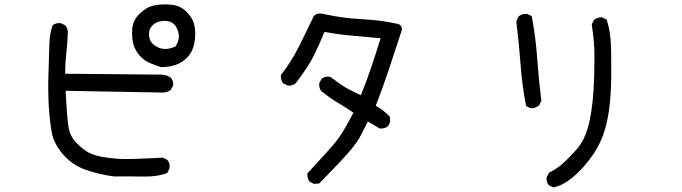

<svg xmlns="http://www.w3.org/2000/svg" viewBox="-20 -773 3040 856"><path d="M489.3 13.7Q424.8 5.9 363.3 -15.6Q301.8 -37.1 260.3 -85.4Q218.8 -133.8 210 -186.5Q201.2 -239.3 197.3 -303.7Q193.4 -368.2 196.3 -452.1Q199.2 -536.1 200.2 -579.6Q201.2 -623 214.8 -660.2Q228.5 -671.9 251 -669.9L270.5 -660.2Q284.2 -644.5 282.2 -623Q280.3 -577.1 275.4 -534.2Q270.5 -491.2 270.5 -444.3L688.5 -440.4Q717.8 -442.4 741.2 -426.8Q753.9 -413.1 752 -391.6L741.2 -372.1Q725.6 -360.4 704.1 -360.4L272.5 -368.2Q278.3 -252.9 285.2 -208Q292 -163.1 324.2 -132.3Q356.4 -101.6 378.9 -90.8Q401.4 -80.1 432.6 -74.2Q463.9 -68.4 506.8 -64.9Q549.8 -61.5 706.1 -70.3L725.6 -60.5Q739.3 -44.9 735.4 -21.5L725.6 -2Q682.6 15.6 611.8 14.2Q541 12.7 489.3 13.7ZM698.2 -473.6Q670.9 -481.4 645.5 -493.2Q620.1 -504.9 601.6 -526.4Q583 -547.9 575.2 -574.2Q567.4 -600.6 569.3 -641.1Q571.3 -681.6 602.5 -711.9Q633.8 -742.2 668 -749Q702.1 -755.9 743.7 -752Q785.2 -748 813.5 -718.8Q841.8 -689.5 847.7 -654.3Q853.5 -619.1 846.7 -581.5Q839.8 -543.9 816.4 -518.6Q793 -493.2 762.2 -483.4Q731.4 -473.6 698.2 -473.6ZM761.7 -565.4Q781.2 -592.8 776.4 -622.1Q771.5 -651.4 754.4 -666.5Q737.3 -681.6 707 -679.7Q676.8 -677.7 659.2 -659.2Q641.6 -640.6 644.5 -613.3Q647.5 -585.9 668.9 -570.8Q690.4 -555.7 712.4 -554.7Q734.4 -553.7 761.7 -565.4Z M1379.9 46.9 1360.4 37.1Q1348.6 21.5 1350.6 0Q1391.6 -44.9 1439.5 -97.2Q1487.3 -149.4 1510.7 -189.5Q1534.2 -229.5 1555.7 -270.5Q1522.5 -293.9 1490.2 -312.5Q1458 -331.1 1413.1 -366.2Q1401.4 -379.9 1403.3 -401.4L1413.1 -420.9Q1428.7 -434.6 1452.1 -430.7Q1501 -393.6 1527.3 -378.9Q1553.7 -364.3 1588.9 -348.6Q1614.3 -411.1 1635.7 -474.6Q1657.2 -538.1 1676.8 -602.5Q1614.3 -608.4 1551.8 -613.8Q1489.3 -619.1 1426.8 -630.9Q1405.3 -579.1 1380.9 -528.3Q1356.4 -477.5 1297.9 -401.4Q1284.2 -389.6 1262.7 -391.6L1242.2 -401.4Q1230.5 -417 1232.4 -438.5Q1278.3 -497.1 1311.5 -563Q1344.7 -628.9 1376 -695.3Q1386.7 -720.7 1430.7 -709Q1510.7 -691.4 1593.8 -687.5Q1676.8 -683.6 1755.9 -666Q1781.2 -655.3 1765.6 -621.1Q1739.3 -540 1712.9 -460.9Q1686.5 -381.8 1655.3 -301.8Q1690.4 -282.2 1717.8 -252.9L1719.7 -229.5L1710 -210Q1694.3 -198.2 1672.9 -200.2L1620.1 -231.4Q1604.5 -202.1 1589.8 -171.9Q1575.2 -141.6 1539.1 -99.1Q1502.9 -56.6 1403.3 44.9Z M2446.3 62.5 2426.8 52.7Q2415 39.1 2417 17.6L2428.7 -3.9Q2458 -17.6 2483.4 -39.1Q2508.8 -60.5 2549.8 -106Q2590.8 -151.4 2608.4 -233.4Q2626 -315.4 2628.9 -430.7Q2631.8 -545.9 2627.9 -585.4Q2624 -625 2618.2 -664.1L2627.9 -683.6Q2643.6 -697.3 2665 -695.3L2684.6 -685.5Q2698.2 -644.5 2702.1 -598.1Q2706.1 -551.8 2705.1 -431.6Q2704.1 -311.5 2685.5 -228.5Q2667 -145.5 2623.5 -83Q2580.1 -20.5 2532.7 18.1Q2485.4 56.6 2446.3 62.5ZM2352.5 -290Q2336.9 -292 2325.2 -301.8Q2307.6 -391.6 2300.8 -486.3Q2293.9 -581.1 2282.2 -673.8Q2284.2 -689.5 2293.9 -701.2Q2309.6 -712.9 2331.1 -710.9L2350.6 -701.2Q2368.2 -608.4 2375 -512.7Q2381.8 -417 2393.6 -323.2L2383.8 -303.7Q2370.1 -292 2352.5 -290Z"/></svg>

Font: NaikaiFont
Style: Regular
Weight: 400
Version: Version 1.67